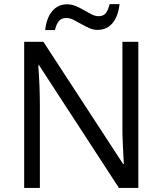

<svg xmlns="http://www.w3.org/2000/svg" viewBox="-20 -918 794 938"><path d="M655.8 0H561L170.9 -599.1H167Q174.8 -493.7 174.8 -405.8V0H98.1V-713.9H191.9L581.1 -117.2H585Q584 -130.4 580.6 -201.9Q577.1 -273.4 578.1 -304.2V-713.9H655.8ZM456.5 -772Q435.5 -772 415.5 -781Q395.5 -790 376.2 -801Q356.9 -812 339.1 -821Q321.3 -830.1 304.7 -830.1Q280.3 -830.1 267.8 -815.4Q255.4 -800.8 248.5 -771H200.7Q207 -830.1 235.1 -863.5Q263.2 -897 307.6 -897Q330.1 -897 351.1 -887.9Q372.1 -878.9 391.1 -867.9Q410.2 -856.9 427.7 -847.9Q445.3 -838.9 460.9 -838.9Q484.9 -838.9 496.6 -853.3Q508.3 -867.7 515.6 -897.9H564Q557.6 -838.9 530 -805.4Q502.4 -772 456.5 -772Z"/></svg>

Font: Zoram GWebM
Style: Regular
Weight: 400
Foundry: Ascender Corporation
Version: Version 1.000